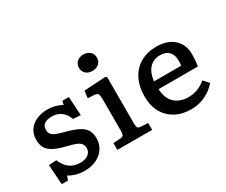

<svg xmlns="http://www.w3.org/2000/svg" viewBox="-122 -1105 1722 1464"><g transform="rotate(-30 739.0 -373.0)"><path d="M65 14 53 -160 120 -165Q164 -56 270 -56Q316 -56 342 -76.5Q368 -97 368 -130Q368 -163 342.5 -181.5Q317 -200 243 -217Q152 -238 108.5 -272.5Q65 -307 65 -375Q65 -425 89.5 -460.5Q114 -496 157 -515Q200 -534 255 -534Q290 -534 324 -524.5Q358 -515 379 -501L387 -534H444L454 -369L387 -374Q375 -416 340 -443.5Q305 -471 259 -471Q167 -471 167 -404Q167 -368 194 -351.5Q221 -335 288 -318Q353 -301 393 -281Q433 -261 451.5 -231.5Q470 -202 470 -157Q470 -106 444 -67.5Q418 -29 373.5 -7.5Q329 14 271 14Q227 14 192 3.5Q157 -7 133 -23L120 14Z M701 -616Q666 -616 644 -635.5Q622 -655 622 -688Q622 -720 644 -740Q666 -760 701 -760Q736 -760 758 -740.5Q780 -721 780 -688Q780 -656 758 -636Q736 -616 701 -616ZM563 0V-60L626 -64Q646 -65 652.5 -75.5Q659 -86 659 -114V-390Q659 -425 652 -437Q645 -449 620 -451L564 -454L572 -517L759 -528L773 -520V-111Q773 -90 778 -77.5Q783 -65 807 -64L869 -60V0Z M1209 14Q1128 14 1069 -18.5Q1010 -51 978 -109.5Q946 -168 946 -247Q946 -337 979.5 -401.5Q1013 -466 1073.5 -500Q1134 -534 1214 -534Q1308 -534 1364.5 -484Q1421 -434 1421 -346Q1421 -320 1419 -295Q1417 -270 1412 -244H1067Q1070 -161 1116 -119Q1162 -77 1237 -77Q1280 -77 1319 -92.5Q1358 -108 1389 -135L1431 -89Q1392 -42 1333.5 -14Q1275 14 1209 14ZM1066 -313H1305Q1308 -334 1308 -357Q1308 -407 1281.5 -435Q1255 -463 1204 -463Q1146 -463 1110 -424Q1074 -385 1066 -313Z"/></g></svg>

Font: Literata 7pt Medium
Style: Regular
Weight: 500
Designer: Latin by Veronika Burian and Jose Scaglione. Greek by Irene Vlachou. Cyrillic by Vera Evstafieva.
Foundry: TypeTogether
Version: Version 3.002